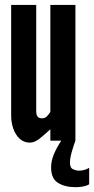

<svg xmlns="http://www.w3.org/2000/svg" viewBox="-20 -567 380 774"><path d="M101 8Q76 8 59 -8Q42 -24 33.5 -48.8Q25 -73.5 25 -99V-547H126V-119Q126 -103.5 131.8 -96.8Q137.5 -90 150 -90Q161 -90 168.8 -97.8Q176.5 -105.5 183 -116V-547H284V0H183V-46Q165 -29 142.5 -10.5Q120 8 101 8ZM283.5 187.5Q242 187.5 214 170.2Q186 153 186 108Q186 82.5 196.5 56.5Q207 30.5 227 0H284Q276.5 20 269.2 45.8Q262 71.5 262 88.5Q262 110 275 115.5Q288 121 297.5 121Q321 121 339.5 109.5V176Q321 187.5 283.5 187.5Z"/></svg>

Font: League Gothic
Style: Regular
Weight: 400
Designer: The League of Moveable Type
Version: Version 2.001